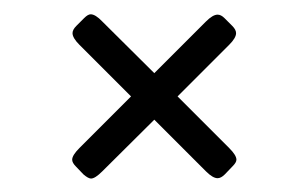

<svg xmlns="http://www.w3.org/2000/svg" viewBox="-20 -433 431 274"><path d="M99.1 -184.1Q99.1 -184.1 88.4 -195.3Q83 -200.7 83 -205.1Q83 -211.4 93.3 -221.7L167 -295.4L93.3 -369.1Q83.5 -378.9 83.5 -385.7Q83.5 -390.6 88.9 -396L100.1 -407.2Q105.5 -412.6 109.4 -412.6Q116.2 -412.6 126 -402.3L200.2 -328.6L273.9 -402.3Q283.7 -412.1 290.5 -412.1Q295.4 -412.1 300.3 -407.2L311.5 -396Q316.9 -390.6 316.9 -385.7Q316.9 -378.9 307.1 -369.1L233.4 -295.4L307.1 -221.7Q317.4 -211.4 317.4 -205.1Q317.4 -201.2 312 -195.8L300.8 -184.1Q295.4 -178.7 290.5 -178.7Q283.7 -178.7 273.9 -188.5L200.2 -262.2L126 -188.5Q115.7 -178.2 109.9 -178.2Q106 -178.2 99.1 -184.1Z"/></svg>

Font: BenchNine Light
Style: Regular
Weight: 300
Version: Version 1 ; ttfautohint (v0.92.18-e454-dirty) -l 8 -r 50 -G 